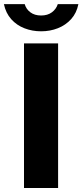

<svg xmlns="http://www.w3.org/2000/svg" viewBox="-46 -940 412 960"><path d="M74 -723H244.5V0H74ZM346 -919.5Q337 -874.5 309.5 -844.2Q282 -814 243.2 -798.8Q204.5 -783.5 159.5 -783.5Q115.5 -783.5 76.5 -798.5Q37.5 -813.5 10.2 -844Q-17 -874.5 -26.5 -919.5H77.5Q84.5 -894.5 105.8 -878.5Q127 -862.5 159.5 -862.5Q192 -862.5 213.5 -878.5Q235 -894.5 243 -919.5Z"/></svg>

Font: Public Sans Thin ExtraBold
Style: Regular
Weight: 800
Version: Version 1.007